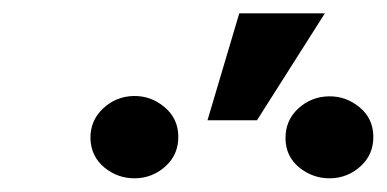

<svg xmlns="http://www.w3.org/2000/svg" viewBox="-20 -872 576 286"><path d="M289.1 -692.9 336.4 -852.1H463.9L362.8 -692.9ZM114.7 -665.5Q114.3 -692.4 133.5 -710.4Q152.8 -728.5 179.2 -729Q204.6 -729.5 224.9 -712.6Q245.1 -695.8 245.6 -669.4Q246.1 -642.1 226.8 -624.5Q207.5 -606.9 181.6 -606.4Q155.8 -606 135.7 -622.3Q115.7 -638.7 114.7 -665.5ZM405.3 -665Q404.8 -692.4 424.1 -710.2Q443.4 -728 469.7 -728.5Q495.1 -729 515.4 -712.4Q535.6 -695.8 536.1 -669.4Q536.6 -642.1 517.3 -624.5Q498 -606.9 472.2 -606.4Q446.3 -606 426 -622.3Q405.8 -638.7 405.3 -665Z"/></svg>

Font: Roboto
Style: Bold Italic
Weight: 700
Italic angle: -12°
Designer: Christian Robertson
Foundry: Google
Version: Version 3.0